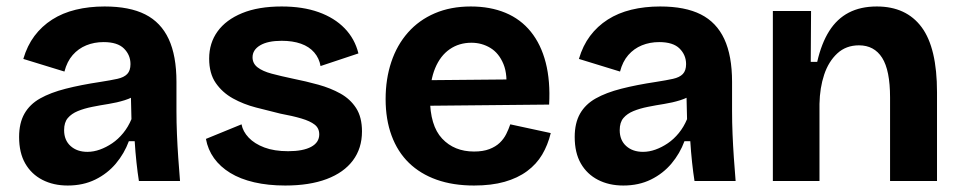

<svg xmlns="http://www.w3.org/2000/svg" viewBox="-20 -559 2972 593"><path d="M189 14Q145 14 111 -3.5Q77 -21 58 -54Q39 -87 39 -136Q39 -179 55.5 -208Q72 -237 104 -255Q136 -273 183 -285Q230 -297 290 -306Q322 -311 342.5 -315.5Q363 -320 373 -330.5Q383 -341 383 -361Q383 -389 363 -409Q343 -429 300 -429Q271 -429 246.5 -419Q222 -409 204.5 -389Q187 -369 179 -338L52 -377Q64 -418 86.5 -448Q109 -478 141 -498.5Q173 -519 214 -529Q255 -539 303 -539Q380 -539 428.5 -514.5Q477 -490 501 -438.5Q525 -387 525 -306V-216Q525 -181 526.5 -145Q528 -109 530.5 -72.5Q533 -36 536 0H409Q405 -25 401.5 -57.5Q398 -90 396 -123H378Q364 -85 338 -54Q312 -23 274.5 -4.5Q237 14 189 14ZM250 -90Q269 -90 288.5 -97Q308 -104 326.5 -116.5Q345 -129 360.5 -148Q376 -167 386 -191L384 -275L407 -270Q389 -257 365 -249.5Q341 -242 315.5 -238Q290 -234 265 -229Q240 -224 220.5 -216Q201 -208 189.5 -194.5Q178 -181 178 -157Q178 -126 198 -108Q218 -90 250 -90Z M861 14Q808 14 765 4Q722 -6 691 -25Q660 -44 641 -70.5Q622 -97 616 -130L726 -175Q730 -153 748 -134Q766 -115 796.5 -103.5Q827 -92 870 -92Q916 -92 941 -105.5Q966 -119 966 -144Q966 -163 952 -174Q938 -185 911 -193Q884 -201 846 -208Q809 -217 770.5 -227Q732 -237 699.5 -255Q667 -273 646.5 -302.5Q626 -332 626 -378Q626 -426 652 -462Q678 -498 728 -518.5Q778 -539 850 -539Q915 -539 964 -521.5Q1013 -504 1044.5 -471.5Q1076 -439 1087 -394L970 -355Q966 -379 950.5 -397Q935 -415 909.5 -424Q884 -433 850 -433Q807 -433 783.5 -419Q760 -405 760 -382Q760 -363 775.5 -351Q791 -339 819 -331.5Q847 -324 885 -316Q925 -308 963 -297.5Q1001 -287 1031.5 -270Q1062 -253 1080 -225Q1098 -197 1098 -153Q1098 -101 1070 -63.5Q1042 -26 989 -6Q936 14 861 14Z M1444 14Q1379 14 1328.5 -4Q1278 -22 1243 -56Q1208 -90 1189.5 -140Q1171 -190 1171 -253Q1171 -315 1188.5 -367.5Q1206 -420 1240 -458.5Q1274 -497 1323 -518Q1372 -539 1434 -539Q1494 -539 1541 -519.5Q1588 -500 1619.5 -461Q1651 -422 1665.5 -365.5Q1680 -309 1676 -236L1264 -232V-311L1593 -314L1542 -274Q1549 -327 1535 -361Q1521 -395 1494.5 -411Q1468 -427 1436 -427Q1398 -427 1369 -407Q1340 -387 1324 -348.5Q1308 -310 1308 -256Q1308 -171 1345.5 -131Q1383 -91 1444 -91Q1472 -91 1491.5 -98.5Q1511 -106 1523.5 -118Q1536 -130 1543.5 -145Q1551 -160 1556 -175L1681 -148Q1672 -111 1654.5 -81.5Q1637 -52 1608 -30.5Q1579 -9 1538.5 2.5Q1498 14 1444 14Z M1905 14Q1861 14 1827 -3.5Q1793 -21 1774 -54Q1755 -87 1755 -136Q1755 -179 1771.5 -208Q1788 -237 1820 -255Q1852 -273 1899 -285Q1946 -297 2006 -306Q2038 -311 2058.5 -315.5Q2079 -320 2089 -330.5Q2099 -341 2099 -361Q2099 -389 2079 -409Q2059 -429 2016 -429Q1987 -429 1962.5 -419Q1938 -409 1920.5 -389Q1903 -369 1895 -338L1768 -377Q1780 -418 1802.5 -448Q1825 -478 1857 -498.5Q1889 -519 1930 -529Q1971 -539 2019 -539Q2096 -539 2144.5 -514.5Q2193 -490 2217 -438.5Q2241 -387 2241 -306V-216Q2241 -181 2242.5 -145Q2244 -109 2246.5 -72.5Q2249 -36 2252 0H2125Q2121 -25 2117.5 -57.5Q2114 -90 2112 -123H2094Q2080 -85 2054 -54Q2028 -23 1990.5 -4.5Q1953 14 1905 14ZM1966 -90Q1985 -90 2004.5 -97Q2024 -104 2042.5 -116.5Q2061 -129 2076.5 -148Q2092 -167 2102 -191L2100 -275L2123 -270Q2105 -257 2081 -249.5Q2057 -242 2031.5 -238Q2006 -234 1981 -229Q1956 -224 1936.5 -216Q1917 -208 1905.5 -194.5Q1894 -181 1894 -157Q1894 -126 1914 -108Q1934 -90 1966 -90Z M2367 0V-318V-525H2485L2484 -368H2504Q2517 -425 2541 -463Q2565 -501 2601.5 -520Q2638 -539 2688 -539Q2779 -539 2826.5 -475Q2874 -411 2874 -274V0H2729V-258Q2729 -342 2704.5 -380.5Q2680 -419 2633 -419Q2593 -419 2566 -394Q2539 -369 2525.5 -328.5Q2512 -288 2511 -238V0Z"/></svg>

Font: Bricolage Grotesque 96pt ExtraBold
Style: Bold
Weight: 700
Version: Version 1.001;gftools[0.9.33.dev8+g029e19f]